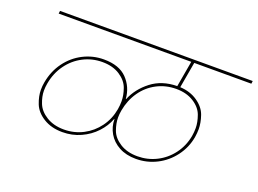

<svg xmlns="http://www.w3.org/2000/svg" viewBox="-93 -952 1382 1030"><g transform="rotate(20 597.5 -436.5)"><path d="M867 -724 841 -576Q899 -573 941 -544Q983 -515 997 -474.5Q1011 -434 1011 -398Q1011 -376 1007 -351Q996 -289 958.5 -239Q921 -189 866 -161Q811 -133 748 -133Q692 -133 651.5 -155Q611 -177 589.5 -214Q568 -251 568 -294H566Q550 -251 515.5 -214Q481 -177 432.5 -155Q384 -133 328 -133Q265 -133 220 -161Q175 -189 159 -230Q143 -271 143 -308Q143 -329 147 -351Q159 -418 196.5 -469Q234 -520 289 -548Q344 -576 406 -576Q494 -576 538.5 -529.5Q583 -483 588 -417H590Q617 -482 677 -528.5Q737 -575 824 -576L850 -724H93L95 -740H1195L1193 -724ZM331 -149Q390 -149 440 -175Q490 -201 523.5 -247Q557 -293 567 -351Q571 -375 571 -397Q571 -431 557.5 -469Q544 -507 503.5 -533.5Q463 -560 403 -560Q345 -560 294.5 -534Q244 -508 209.5 -460.5Q175 -413 164 -351Q160 -329 160 -309Q160 -275 175 -237.5Q190 -200 231.5 -174.5Q273 -149 331 -149ZM990 -351Q994 -375 994 -397Q994 -431 980 -469.5Q966 -508 924.5 -534Q883 -560 825 -560Q765 -560 714.5 -533.5Q664 -507 631 -459.5Q598 -412 587 -351Q583 -329 583 -309Q583 -276 596.5 -238.5Q610 -201 651 -175Q692 -149 751 -149Q809 -149 859.5 -174.5Q910 -200 944.5 -246Q979 -292 990 -351Z"/></g></svg>

Font: Fz Poppins Thin
Style: Italic
Weight: 100
Italic angle: -10°
Designer: Ninad Kale (Devanagari), Jonny Pinhorn (Latin)
Foundry: Indian Type Foundry
Version: Vit hóa bi Vntype.Com & FontZin.Com